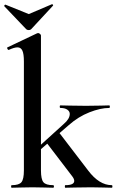

<svg xmlns="http://www.w3.org/2000/svg" viewBox="-32 -880 547 900"><path d="M23 -12Q57 -12 68.5 -26Q80 -40 80 -81V-592Q80 -627 73 -642.5Q66 -658 50 -658Q35 -658 9 -646H8Q5 -646 2.5 -651.5Q0 -657 3 -658L142 -724L147 -725Q151 -725 155.5 -721Q160 -717 160 -714V-81Q160 -40 171.5 -26Q183 -12 217 -12Q221 -12 221 -6Q221 0 217 0Q192 0 177 -1L120 -2L63 -1Q48 0 23 0Q20 0 20 -6Q20 -12 23 -12ZM274 -12Q316 -12 316 -32Q316 -41 307 -53L184 -214L244 -260L381 -81Q433 -12 492 -12Q495 -12 495 -6Q495 0 492 0Q467 0 452 -1L395 -2L320 -1Q303 0 274 0Q272 0 272 -6Q272 -12 274 -12ZM125 -170 267 -299Q295 -323 295 -346Q295 -358 283.5 -366Q272 -374 251 -374Q248 -374 248 -380Q248 -386 251 -386Q279 -386 295 -385L371 -384L442 -385Q456 -386 480 -386Q483 -386 483 -380Q483 -374 480 -374Q439 -374 387 -353.5Q335 -333 291 -294L130 -155ZM-12 -853Q-12 -855 -9.5 -857Q-7 -859 -6 -858L103 -814L211 -860H212Q215 -860 216.5 -857.5Q218 -855 216 -853L114 -743Q110 -739 103 -739Q95 -739 91 -743L-12 -851Z"/></svg>

Font: Cormorant Infant SemiBold
Style: Regular
Weight: 600
Designer: Christian Thalmann (Catharsis Fonts)
Foundry: Catharsis Fonts
Version: Version 4.000